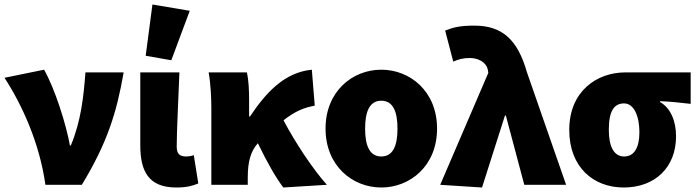

<svg xmlns="http://www.w3.org/2000/svg" viewBox="-24 -822 3104 854"><path d="M178 0H340C454 -188 495 -322 526 -500H356C348 -392 336 -282 291 -175H287C270 -270 220 -428 172 -512L-4 -476C74 -356 152 -186 178 0Z M760 12C808 12 834 4 858 -6L838 -132C828 -128 814 -126 806 -126C776 -126 762 -136 762 -170C762 -240 770 -390 774 -500H600V-176C600 -64 634 12 760 12ZM624 -574 738 -554 820 -774 654 -802Z M1236 12 1430 0C1367 -70 1288 -190 1237 -287C1289 -327 1326 -343 1376 -352L1363 -512C1242 -500 1160 -412 1088 -304H1084V-374C1084 -422 1082 -466 1074 -500H904C914 -444 916 -380 916 -340V0H1078V-31C1078 -104 1091 -149 1123 -185C1166 -96 1202 -34 1236 12Z M1672 12C1800 12 1920 -84 1920 -250C1920 -416 1800 -512 1672 -512C1544 -512 1424 -416 1424 -250C1424 -84 1544 12 1672 12ZM1672 -126C1620 -126 1600 -174 1600 -250C1600 -326 1620 -374 1672 -374C1724 -374 1744 -326 1744 -250C1744 -174 1724 -126 1672 -126Z M2120 12 2222 -308H2226L2308 0H2494L2320 -500C2278 -648 2208 -708 2086 -708C2020 -708 1992 -700 1956 -686L1992 -548C2016 -558 2034 -564 2066 -564C2102 -564 2140 -546 2146 -510L2148 -498L1934 0Z M2750 12C2888 12 2983 -76 2983 -216C2983 -285 2958 -342 2912 -368V-372C2963 -370 2994 -366 3048 -360V-500H2758C2630 -500 2508 -416 2508 -244C2508 -78 2616 12 2750 12ZM2752 -126C2708 -126 2684 -168 2684 -244C2684 -330 2708 -362 2752 -362C2796 -362 2820 -305 2820 -234C2820 -164 2796 -126 2752 -126Z"/></svg>

Font: Giro Sans Black
Style: Regular
Weight: 900
Designer: Paul D. Hunt
Foundry: Adobe Systems Incorporated
Version: Version 1.000;PS 1.0;hotconv 1.0.88;makeotf.lib2.5.647800